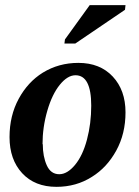

<svg xmlns="http://www.w3.org/2000/svg" viewBox="-20 -716 540 745"><path d="M145 -156 146 -157Q146 -109 161.5 -74.5Q177 -40 210 -40Q241 -40 271 -76Q301 -112 317.5 -174.5Q334 -237 334 -306Q334 -424 273 -424Q242 -424 212 -387Q182 -350 163.5 -286Q145 -222 145 -156ZM284 -472Q368 -472 417.5 -419Q467 -366 467 -280Q467 -197 431 -131.5Q395 -66 337 -30Q276 9 199 9Q115 9 66 -44Q17 -97 17 -184Q17 -267 52.5 -332.5Q88 -398 146 -434Q208 -472 284 -472ZM230 -547 232 -563 328 -696H467L465 -678L272 -547Z"/></svg>

Font: Libra Serif Modern
Style: Bold Italic
Weight: 700
Italic angle: -12°
Designer: Stefan Peev, Context Ltd
Foundry: Stefan Peev, Context Ltd
Version: Version 1.000